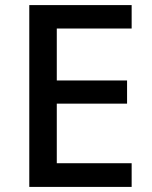

<svg xmlns="http://www.w3.org/2000/svg" viewBox="-20 -734 597 754"><path d="M497 0H95V-714H497V-622H203V-418H479V-327H203V-93H497Z"/></svg>

Font: Noto Sans Sinhala Medium
Style: Regular
Weight: 500
Designer: Jelle Bosma - Monotype Design Team
Foundry: Monotype Imaging Inc.
Version: Version 2.006; ttfautohint (v1.8.4.7-5d5b)